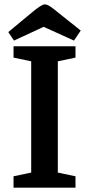

<svg xmlns="http://www.w3.org/2000/svg" viewBox="-20 -860 408 880"><path d="M42 0V-52L123 -69V-579L42 -596V-648H326V-596L245 -579V-69L326 -52V0ZM44 -674 18 -713 124 -801Q149 -822 163.5 -831Q178 -840 185 -840Q195 -840 209 -831Q223 -822 247 -802L350 -720L319 -674L180 -737Z"/></svg>

Font: Faustina SemiBold
Style: Regular
Weight: 600
Designer: Alfonso Garcia
Foundry: http://www.omnibus-type.com
Version: Version 1.200